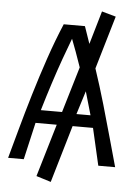

<svg xmlns="http://www.w3.org/2000/svg" viewBox="-59 -818 678 965"><g transform="rotate(5 280.0 -336.0)"><path d="M234 102 160 79 239 -187H132L89 0H10Q28 -65 51 -149Q74 -233 102 -326.5Q130 -420 162 -514Q194 -608 230 -693H337L367 -606L416 -774L487 -754L408 -486Q437 -399 463 -309.5Q489 -220 511 -140Q533 -60 550 0H465L422 -187H319ZM333 -249H404Q396 -278 387 -308Q378 -338 370 -367ZM153 -253H260L329 -484Q314 -528 302 -560.5Q290 -593 278 -624Q261 -580 239.5 -520Q218 -460 196 -392Q174 -324 153 -253Z"/></g></svg>

Font: Ubuntu Sans Mono
Style: Regular
Weight: 400
Monospace: yes
Designer: Dalton Maag Ltd
Foundry: Dalton Maag Ltd
Version: Version 1.006